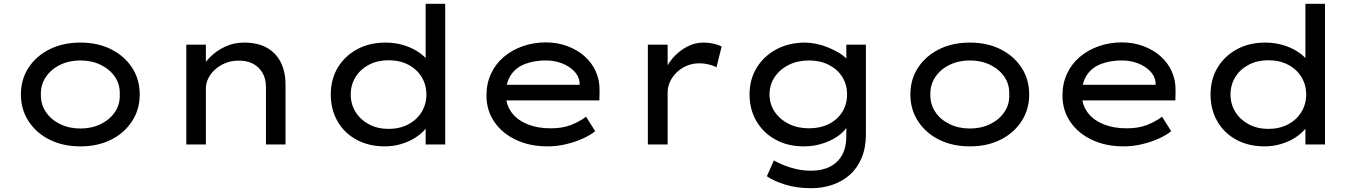

<svg xmlns="http://www.w3.org/2000/svg" viewBox="-20 -760 7122 1010"><path d="M403 10Q312 10 241.5 -25Q171 -60 130.5 -122Q90 -184 90 -263Q90 -343 130.5 -404.5Q171 -466 241.5 -501Q312 -536 403 -536Q494 -536 564 -501Q634 -466 674.5 -404.5Q715 -343 715 -263Q715 -184 674.5 -122Q634 -60 564 -25Q494 10 403 10ZM403 -84Q462 -84 509.5 -107Q557 -130 584.5 -170.5Q612 -211 610 -263Q612 -316 584.5 -356Q557 -396 509.5 -419Q462 -442 403 -442Q344 -442 296.5 -419Q249 -396 221.5 -355.5Q194 -315 195 -263Q194 -211 221.5 -170.5Q249 -130 296.5 -107Q344 -84 403 -84Z M960 0V-525H1063V-395L1034 -388Q1051 -425 1084 -458.5Q1117 -492 1163 -514Q1209 -536 1263 -536Q1336 -536 1384.5 -508.5Q1433 -481 1457.5 -431Q1482 -381 1482 -314V0H1379V-302Q1379 -346 1360.5 -377.5Q1342 -409 1309.5 -425.5Q1277 -442 1234 -441Q1197 -441 1165.5 -428Q1134 -415 1111 -394Q1088 -373 1075.5 -347.5Q1063 -322 1063 -296V0H1012Q992 0 979 0Q966 0 960 0Z M2005 10Q1920 10 1855.5 -25Q1791 -60 1755.5 -122Q1720 -184 1720 -263Q1720 -343 1757 -404.5Q1794 -466 1859 -501Q1924 -536 2007 -536Q2057 -536 2101 -523Q2145 -510 2178.5 -488Q2212 -466 2230.5 -441Q2249 -416 2249 -391L2219 -389V-740H2322V0H2219V-136L2239 -132Q2239 -108 2219.5 -83.5Q2200 -59 2167.5 -37.5Q2135 -16 2092.5 -3Q2050 10 2005 10ZM2024 -82Q2083 -82 2128 -106Q2173 -130 2198 -171Q2223 -212 2223 -263Q2223 -314 2198 -355Q2173 -396 2128 -419.5Q2083 -443 2024 -443Q1966 -443 1921 -419.5Q1876 -396 1850.5 -355Q1825 -314 1825 -263Q1825 -212 1850.5 -171Q1876 -130 1921 -106Q1966 -82 2024 -82Z M2861 10Q2767 10 2694 -24.5Q2621 -59 2580 -119.5Q2539 -180 2539 -257Q2539 -321 2563 -372.5Q2587 -424 2630 -460.5Q2673 -497 2730 -517Q2787 -537 2852 -537Q2911 -537 2963 -518Q3015 -499 3054 -465Q3093 -431 3114 -384.5Q3135 -338 3134 -282L3133 -232H2626L2603 -314H3044L3029 -303V-327Q3025 -361 2999 -387Q2973 -413 2934.5 -427.5Q2896 -442 2852 -442Q2790 -442 2742 -423.5Q2694 -405 2667.5 -365.5Q2641 -326 2641 -264Q2641 -210 2670.5 -169.5Q2700 -129 2753.5 -107Q2807 -85 2876 -85Q2939 -85 2983.5 -102.5Q3028 -120 3063 -146L3111 -70Q3084 -48 3043.5 -30Q3003 -12 2955.5 -1Q2908 10 2861 10Z M3388 0V-525H3492V-345L3471 -366Q3484 -413 3516.5 -451.5Q3549 -490 3591.5 -513Q3634 -536 3680 -536Q3708 -536 3734.5 -530Q3761 -524 3776 -515L3749 -406Q3731 -416 3706.5 -421.5Q3682 -427 3660 -427Q3623 -427 3592.5 -414Q3562 -401 3539.5 -379Q3517 -357 3504.5 -330Q3492 -303 3492 -273V0Z M4248 230Q4172 230 4111.5 211.5Q4051 193 4014 167L4051 84Q4072 96 4102 108.5Q4132 121 4169 129.5Q4206 138 4248 138Q4304 138 4345.5 117Q4387 96 4409.5 56Q4432 16 4432 -42V-121L4443 -114Q4438 -85 4403.5 -56Q4369 -27 4317.5 -8.5Q4266 10 4208 10Q4125 10 4060.5 -25Q3996 -60 3959.5 -122Q3923 -184 3923 -263Q3923 -343 3961 -404.5Q3999 -466 4065 -501Q4131 -536 4216 -536Q4242 -536 4273.5 -529.5Q4305 -523 4336 -510.5Q4367 -498 4393.5 -482Q4420 -466 4436.5 -447.5Q4453 -429 4454 -410L4432 -402V-525H4535V-54Q4535 16 4513 69.5Q4491 123 4451.5 158.5Q4412 194 4359.5 212Q4307 230 4248 230ZM4236 -85Q4295 -85 4340.5 -108Q4386 -131 4411 -171.5Q4436 -212 4436 -263Q4436 -315 4411 -355Q4386 -395 4340.5 -418.5Q4295 -442 4236 -442Q4176 -442 4129 -418.5Q4082 -395 4055 -354.5Q4028 -314 4028 -263Q4028 -213 4055 -172.5Q4082 -132 4129 -108.5Q4176 -85 4236 -85Z M5082 10Q4991 10 4920.5 -25Q4850 -60 4809.5 -122Q4769 -184 4769 -263Q4769 -343 4809.5 -404.5Q4850 -466 4920.5 -501Q4991 -536 5082 -536Q5173 -536 5243 -501Q5313 -466 5353.5 -404.5Q5394 -343 5394 -263Q5394 -184 5353.5 -122Q5313 -60 5243 -25Q5173 10 5082 10ZM5082 -84Q5141 -84 5188.5 -107Q5236 -130 5263.5 -170.5Q5291 -211 5289 -263Q5291 -316 5263.5 -356Q5236 -396 5188.5 -419Q5141 -442 5082 -442Q5023 -442 4975.5 -419Q4928 -396 4900.5 -355.5Q4873 -315 4874 -263Q4873 -211 4900.5 -170.5Q4928 -130 4975.5 -107Q5023 -84 5082 -84Z M5891 10Q5797 10 5724 -24.5Q5651 -59 5610 -119.5Q5569 -180 5569 -257Q5569 -321 5593 -372.5Q5617 -424 5660 -460.5Q5703 -497 5760 -517Q5817 -537 5882 -537Q5941 -537 5993 -518Q6045 -499 6084 -465Q6123 -431 6144 -384.5Q6165 -338 6164 -282L6163 -232H5656L5633 -314H6074L6059 -303V-327Q6055 -361 6029 -387Q6003 -413 5964.5 -427.5Q5926 -442 5882 -442Q5820 -442 5772 -423.5Q5724 -405 5697.5 -365.5Q5671 -326 5671 -264Q5671 -210 5700.5 -169.5Q5730 -129 5783.5 -107Q5837 -85 5906 -85Q5969 -85 6013.5 -102.5Q6058 -120 6093 -146L6141 -70Q6114 -48 6073.5 -30Q6033 -12 5985.5 -1Q5938 10 5891 10Z M6633 10Q6548 10 6483.5 -25Q6419 -60 6383.5 -122Q6348 -184 6348 -263Q6348 -343 6385 -404.5Q6422 -466 6487 -501Q6552 -536 6635 -536Q6685 -536 6729 -523Q6773 -510 6806.5 -488Q6840 -466 6858.5 -441Q6877 -416 6877 -391L6847 -389V-740H6950V0H6847V-136L6867 -132Q6867 -108 6847.5 -83.5Q6828 -59 6795.5 -37.5Q6763 -16 6720.5 -3Q6678 10 6633 10ZM6652 -82Q6711 -82 6756 -106Q6801 -130 6826 -171Q6851 -212 6851 -263Q6851 -314 6826 -355Q6801 -396 6756 -419.5Q6711 -443 6652 -443Q6594 -443 6549 -419.5Q6504 -396 6478.5 -355Q6453 -314 6453 -263Q6453 -212 6478.5 -171Q6504 -130 6549 -106Q6594 -82 6652 -82Z"/></svg>

Font: Lexend Giga
Style: Regular
Weight: 400
Designer: Bonnie Shaver-Troup, Thomas Jockin
Foundry: Lexend
Version: Version 1.007